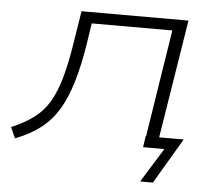

<svg xmlns="http://www.w3.org/2000/svg" viewBox="-47 -539 810 719"><g transform="rotate(5 358.0 -179.0)"><path d="M505 129 585 0H505L511 -42H654L553 129ZM24 9 6 -32Q56 -53 90.5 -79Q125 -105 147 -142.5Q169 -180 184.5 -235Q200 -290 212 -368L231 -487H633L555 0H506L576 -445H273L261 -366Q248 -284 229.5 -222.5Q211 -161 185 -117.5Q159 -74 120 -43.5Q81 -13 24 9Z"/></g></svg>

Font: Nunito Sans 10pt Expanded ExtraLight
Style: Italic
Weight: 250
Width: 7
Italic angle: -9°
Designer: Vernon Adams
Foundry: Vernon Adams
Version: Version 3.101;gftools[0.9.27]